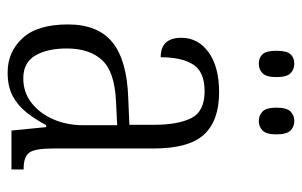

<svg xmlns="http://www.w3.org/2000/svg" viewBox="-164 -617 791 503"><g transform="rotate(90 231.5 -365.5)"><path d="M170 10Q116 10 80 -29Q44 -68 44 -148Q44 -227 91.5 -265Q139 -303 238 -306L307 -309V-372Q307 -436 289.5 -471Q272 -506 219 -506Q168 -506 149 -476Q130 -446 130 -391Q79 -391 79 -445Q79 -489 117 -516.5Q155 -544 222 -544Q296 -544 332.5 -504.5Q369 -465 369 -372V-110Q369 -61 380 -46.5Q391 -32 421 -32H424V0H322L313 -91H308Q293 -63 275 -40Q257 -17 232 -3.5Q207 10 170 10ZM185 -31Q222 -31 249.5 -52.5Q277 -74 292.5 -109.5Q308 -145 308 -188V-277L248 -274Q169 -271 138 -238Q107 -205 107 -145Q107 -94 125.5 -62.5Q144 -31 185 -31ZM297 -648Q282 -648 272 -658Q262 -668 262 -694Q262 -721 272 -731Q282 -741 297 -741Q312 -741 322 -731Q332 -721 332 -694Q332 -668 322 -658Q312 -648 297 -648ZM147 -648Q131 -648 122 -658Q113 -668 113 -694Q113 -721 122 -731Q131 -741 147 -741Q162 -741 172 -731Q182 -721 182 -694Q182 -668 172 -658Q162 -648 147 -648Z"/></g></svg>

Font: Noto Serif Bengali Condensed Light
Style: Regular
Weight: 300
Width: 3
Designer: Juan Bruce, Universal Thirst, Indian Type Foundry and the Monotype Design Team.
Foundry: Monotype Imaging Inc.
Version: Version 2.003; ttfautohint (v1.8.4.7-5d5b)